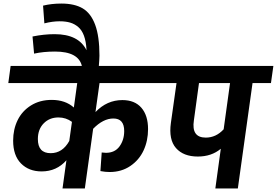

<svg xmlns="http://www.w3.org/2000/svg" viewBox="-20 -1064 1563 1084"><path d="M542 -595.2 519 -431.2Q583.5 -499 670.9 -499Q740.7 -499 778.3 -455.6Q815.9 -412.1 815.9 -335Q815.9 -269.5 790.8 -215.1Q765.6 -160.6 715.6 -126.7Q665.5 -92.8 599.1 -92.8Q574.7 -92.8 546.9 -98.1L554.2 -203.1Q567.9 -201.2 578.1 -201.2Q628.4 -201.2 654.8 -237.5Q681.2 -273.9 681.2 -324.2Q681.2 -395 620.1 -395Q562.5 -395 505.9 -336.9L459 0H333L355 -159.2Q299.8 -96.2 214.8 -96.2Q143.1 -96.2 98.6 -141.1Q54.2 -186 54.2 -270Q54.2 -334 79.6 -385.7Q105 -437.5 155 -468.8Q205.1 -500 272 -500Q348.6 -500 397 -457L416 -595.2H26.9L40 -691.9H949.2L935.1 -595.2ZM266.1 -199.2Q333 -199.2 371.1 -268.1L386.2 -376Q352.5 -400.9 310.1 -400.9Q259.3 -400.9 226.6 -367.4Q193.8 -334 193.8 -278.8Q193.8 -199.2 266.1 -199.2Z M541.5 -750Q541.5 -732.9 537.1 -679.2L491.2 -673.8L448.2 -668Q447.8 -669.9 445.6 -678Q443.4 -686 442.4 -690.9Q423.3 -772.9 290.5 -772.9Q225.1 -772.9 172.4 -761.2L163.6 -857.9Q228 -871.1 288.6 -871.1Q423.3 -871.1 468.3 -780.8V-784.2Q465.8 -830.1 454.1 -862.1Q442.4 -894 421.6 -911.6Q400.9 -929.2 375.7 -936.5Q350.6 -943.8 316.4 -943.8Q276.4 -943.8 230.5 -932.1L223.1 -1032.2Q271.5 -1043.9 326.2 -1043.9Q400.9 -1043.9 447 -1016.6Q493.2 -989.3 517.3 -924.1Q541.5 -858.9 541.5 -750Z M1523.4 -691.9 1509.8 -595.2H1405.8L1322.8 0H1195.8L1226.6 -224.1Q1174.3 -180.2 1096.7 -180.2Q1015.6 -180.2 973.6 -228Q931.6 -275.9 944.8 -370.1L976.6 -595.2H891.6L905.8 -691.9ZM1141.6 -287.1Q1199.7 -287.1 1242.7 -334L1278.8 -595.2H1103.5L1074.7 -384.8Q1059.6 -287.1 1141.6 -287.1Z"/></svg>

Font: FiraGO SemiBold
Style: Italic
Weight: 600
Italic angle: -8°
Designer: bBox Type GmbH
Foundry: bBox Type GmbH
Version: Version 1.001;PS 001.001;hotconv 1.0.88;makeotf.lib2.5.64775